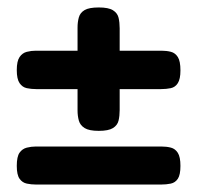

<svg xmlns="http://www.w3.org/2000/svg" viewBox="-20 -486 529 515"><path d="M77 -247Q64 -247 52 -249.5Q40 -252 32.5 -263Q25 -274 25 -298Q25 -322 32.5 -333Q40 -344 52 -347Q64 -350 76 -350H413Q427 -350 438.5 -347Q450 -344 457 -333Q464 -322 464 -297Q464 -274 457 -263Q450 -252 438 -249.5Q426 -247 412 -247ZM245 -135Q219 -135 207 -142.5Q195 -150 191.5 -162.5Q188 -175 188 -190V-412Q188 -427 191.5 -439.5Q195 -452 207 -459Q219 -466 245 -466Q271 -466 283 -458.5Q295 -451 298 -438.5Q301 -426 301 -410V-191Q301 -175 298 -162.5Q295 -150 283 -142.5Q271 -135 245 -135ZM77 9Q64 9 52 6.5Q40 4 32.5 -6.5Q25 -17 25 -41Q25 -66 32.5 -76.5Q40 -87 52 -90Q64 -93 76 -93H413Q427 -93 438.5 -90Q450 -87 457 -76Q464 -65 464 -41Q464 -17 457 -6.5Q450 4 438 6.5Q426 9 412 9Z"/></svg>

Font: Fredoka Light Medium
Style: Regular
Weight: 500
Version: Version 2.001